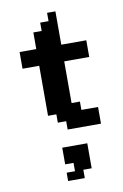

<svg xmlns="http://www.w3.org/2000/svg" viewBox="-85 -569 539 840"><g transform="rotate(-10 185.0 -148.5)"><path d="M148.1 -74.1H111.1V-296.3H37V-370.4H111.1V-444.4H148.1V-481.5H185.2V-518.5H222.2V-370.4H333.3V-296.3H222.2V-111.1H259.3V-74.1H333.3V0H185.2V-37H148.1ZM148.1 74.1H259.3V185.2H222.2V222.2H148.1V185.2H185.2V148.1H148.1Z"/></g></svg>

Font: Jersey 15
Style: Regular
Weight: 400
Designer: Sarah Cadigan-Fried
Version: Version 1.001; ttfautohint (v1.8.4.7-5d5b)